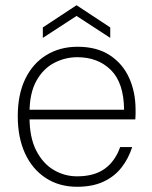

<svg xmlns="http://www.w3.org/2000/svg" viewBox="-20 -703 582 735"><path d="M275 12Q206 12 154.5 -22Q103 -56 75.5 -116.5Q48 -177 48 -258Q48 -342 77 -401.5Q106 -461 158 -492.5Q210 -524 277 -524Q351 -524 400.5 -491.5Q450 -459 474.5 -404.5Q499 -350 499 -283Q499 -274 499 -265.5Q499 -257 498 -246H79V-283H455Q454 -386 404.5 -435Q355 -484 276 -484Q229 -484 187 -462Q145 -440 119 -393Q93 -346 93 -271V-254Q93 -177 118.5 -127Q144 -77 185.5 -52.5Q227 -28 275 -28Q341 -28 381 -57Q421 -86 440 -140H486Q472 -96 445 -61.5Q418 -27 376 -7.5Q334 12 275 12ZM144 -558V-598L273 -683L402 -598V-558L273 -642Z"/></svg>

Font: DM Sans 12pt ExtraLight
Style: Regular
Weight: 250
Version: Version 4.004;gftools[0.9.30]